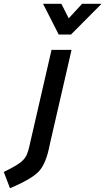

<svg xmlns="http://www.w3.org/2000/svg" viewBox="-150 -764 558 1017"><path d="M-97 233 -130 147Q-75 120 -48.5 101.5Q-22 83 -11 61Q0 39 8 0L123 -500H229L114 0Q95 101 57 142.5Q19 184 -97 233ZM226 -581H161L78 -744H175L214 -667L285 -744H388Z"/></svg>

Font: Storia Sans SemiBold
Style: Italic
Weight: 600
Italic angle: -13°
Designer: Campivisivi
Foundry: Accademia di Belle Arti di Urbino and students of MA course of Visual design
Version: Version 60.001;May 25, 2020;FontCreator 12.0.0.2522 64-bit